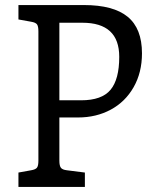

<svg xmlns="http://www.w3.org/2000/svg" viewBox="-20 -740 602 760"><path d="M215 -275V-104Q215 -84 221 -76Q227 -68 245 -66L316 -57V0H53V-57L103 -66Q121 -69 126.5 -76.5Q132 -84 132 -104V-616Q132 -636 126.5 -643.5Q121 -651 103 -654L53 -663V-720H312Q429 -720 485.5 -673.5Q542 -627 542 -529Q542 -453 509 -395Q476 -337 418.5 -306Q361 -275 289 -275ZM306 -650H215V-343H301Q383 -343 417.5 -384.5Q452 -426 452 -515Q452 -650 306 -650Z"/></svg>

Font: Enriqueta
Style: Regular
Weight: 400
Designer: Viviana Monsalve, Gustavo Ibarra
Foundry: 72Puntos
Version: Version 2.000